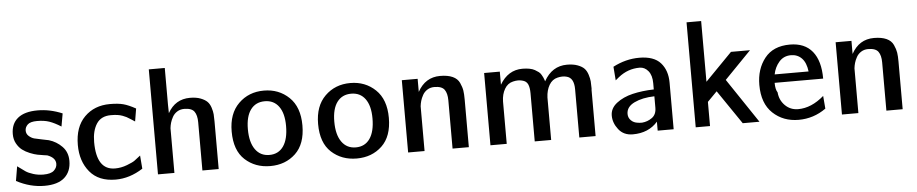

<svg xmlns="http://www.w3.org/2000/svg" viewBox="-41 -968 6006 1257"><g transform="rotate(-5 2962.0 -340.0)"><path d="M26 -38 42 -133Q46 -131 61.5 -119Q77 -107 94 -95.5Q111 -84 142.5 -74Q174 -64 209 -64Q258 -64 278.5 -83Q299 -102 299 -127Q299 -167 245 -187L224 -190Q203 -193 182 -197Q161 -201 132.5 -212.5Q104 -224 83 -240Q62 -256 47 -283Q32 -310 32 -345Q32 -413 76.5 -449.5Q121 -486 207 -486Q288 -486 369 -452L354 -367Q311 -394 277.5 -405.5Q244 -417 198 -417Q153 -417 135.5 -400Q118 -383 118 -361Q118 -339 134.5 -324.5Q151 -310 169.5 -305Q188 -300 220 -294Q252 -288 264 -285Q314 -270 350 -233Q386 -196 386 -139Q386 -69 342 -29.5Q298 10 210 10Q116 10 26 -38Z M450 -237Q450 -356 515 -421Q580 -486 682 -486Q736 -486 770 -477Q804 -468 851 -442L837 -358Q828 -364 810 -375.5Q792 -387 783.5 -391.5Q775 -396 759 -402Q743 -408 725 -410.5Q707 -413 682 -413Q618 -413 588 -367Q558 -321 558 -247Q558 -63 680 -63Q720 -63 759 -78Q798 -93 810.5 -102.5Q823 -112 850 -133L857 -46Q770 10 678 10Q566 10 508 -60Q450 -130 450 -237Z M956 0V-690H1061V-449Q1061 -440 1061.5 -421.5Q1062 -403 1062 -393Q1111 -481 1208 -481Q1249 -481 1277.5 -470Q1306 -459 1321 -444Q1336 -429 1344 -404Q1352 -379 1353.5 -360Q1355 -341 1355 -313V-308V0H1248V-317Q1248 -363 1230.5 -387.5Q1213 -412 1164 -412Q1138 -412 1118 -399.5Q1098 -387 1087 -367Q1076 -347 1071 -329.5Q1066 -312 1064 -294V-275V0Z M1461 -237Q1461 -355 1527.5 -420.5Q1594 -486 1694 -486Q1792 -486 1859 -422Q1926 -358 1926 -237Q1926 -115 1860 -52.5Q1794 10 1694 10Q1595 10 1528 -51.5Q1461 -113 1461 -237ZM1568 -243Q1568 -157 1601.5 -110Q1635 -63 1694 -63Q1754 -63 1786.5 -109.5Q1819 -156 1819 -243Q1819 -326 1786 -371Q1753 -416 1694 -416Q1634 -416 1601 -371.5Q1568 -327 1568 -243Z M2029 -237Q2029 -355 2095.5 -420.5Q2162 -486 2262 -486Q2360 -486 2427 -422Q2494 -358 2494 -237Q2494 -115 2428 -52.5Q2362 10 2262 10Q2163 10 2096 -51.5Q2029 -113 2029 -237ZM2136 -243Q2136 -157 2169.5 -110Q2203 -63 2262 -63Q2322 -63 2354.5 -109.5Q2387 -156 2387 -243Q2387 -326 2354 -371Q2321 -416 2262 -416Q2202 -416 2169 -371.5Q2136 -327 2136 -243Z M2600 0V-475H2704V-389Q2754 -481 2852 -481Q2902 -481 2934 -466.5Q2966 -452 2979 -423.5Q2992 -395 2995.5 -372Q2999 -349 2999 -313V-308V0H2892V-317Q2892 -363 2874.5 -387.5Q2857 -412 2808 -412Q2782 -412 2762 -399.5Q2742 -387 2731 -367Q2720 -347 2715 -329.5Q2710 -312 2708 -294V-275V0Z M3141 0V-475H3244V-389Q3298 -481 3393 -481Q3418 -481 3439 -477Q3460 -473 3474 -465Q3488 -457 3498 -449.5Q3508 -442 3514.5 -430.5Q3521 -419 3524 -413Q3527 -407 3530.5 -397Q3534 -387 3534 -386Q3587 -482 3686 -482Q3727 -482 3756 -471Q3785 -460 3799.5 -444.5Q3814 -429 3822 -403.5Q3830 -378 3831.5 -359.5Q3833 -341 3833 -313Q3833 -311 3832.5 -307.5Q3832 -304 3832 -303V0H3725V-317Q3725 -393 3676 -404Q3650 -411 3617 -403Q3582 -395 3562 -361Q3542 -327 3540 -279V0H3432V-317Q3432 -354 3422 -376Q3412 -398 3384 -404Q3358 -411 3325 -403Q3289 -395 3269 -360.5Q3249 -326 3248 -279V-275V0Z M4238 -271V-312Q4238 -364 4214.5 -392.5Q4191 -421 4158 -421Q4080 -421 4018 -371L3995 -352L3988 -442Q4072 -486 4161 -486Q4257 -486 4301 -436.5Q4345 -387 4345 -306V0H4240V-59Q4180 10 4076 10Q4016 10 3982.5 -33Q3949 -76 3949 -124Q3949 -172 3992 -205.5Q4035 -239 4098 -254Q4161 -269 4238 -271ZM4053 -126Q4053 -101 4070.5 -83.5Q4088 -66 4115 -63Q4124 -61 4143 -61Q4179 -64 4208.5 -85Q4238 -106 4238 -151V-226Q4159 -224 4106 -198.5Q4053 -173 4053 -126Z M4490 0V-690H4586V-291Q4615 -321 4674.5 -381.5Q4734 -442 4763 -472H4888L4713 -292L4909 0H4799L4647 -223Q4604 -180 4584 -159V0Z M4929 -240Q4929 -344 4985 -415Q5041 -486 5151 -486Q5248 -486 5298.5 -424Q5349 -362 5349 -245H5030Q5030 -202 5044 -181Q5048 -130 5083 -95Q5118 -60 5169 -60Q5256 -60 5339 -132L5346 -48Q5265 10 5166 10Q5065 10 4997 -54Q4929 -118 4929 -240ZM5035 -300H5258Q5251 -358 5223 -387Q5195 -416 5152 -416Q5104 -416 5074 -381.5Q5044 -347 5035 -300Z M5451 0V-475H5555V-389Q5605 -481 5703 -481Q5753 -481 5785 -466.5Q5817 -452 5830 -423.5Q5843 -395 5846.5 -372Q5850 -349 5850 -313V-308V0H5743V-317Q5743 -363 5725.5 -387.5Q5708 -412 5659 -412Q5633 -412 5613 -399.5Q5593 -387 5582 -367Q5571 -347 5566 -329.5Q5561 -312 5559 -294V-275V0Z"/></g></svg>

Font: Coval
Style: Medium
Weight: 500
Foundry: Context Ltd
Version: Version 001.000